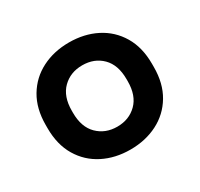

<svg xmlns="http://www.w3.org/2000/svg" viewBox="-117 -655 847 814"><g transform="rotate(-30 306.0 -248.0)"><path d="M306 14Q232 14 173 -16Q114 -46 80 -103Q46 -160 46 -240V-256Q46 -336 80 -393Q114 -450 173 -480Q232 -510 306 -510Q380 -510 439 -480Q498 -450 532 -393Q566 -336 566 -256V-240Q566 -160 532 -103Q498 -46 439 -16Q380 14 306 14ZM306 -98Q364 -98 402 -135.5Q440 -173 440 -243V-253Q440 -323 402.5 -360.5Q365 -398 306 -398Q248 -398 210 -360.5Q172 -323 172 -253V-243Q172 -173 210 -135.5Q248 -98 306 -98Z"/></g></svg>

Font: Space Grotesk Variable Light
Style: Regular
Weight: 300
Designer: Florian Karsten
Foundry: Florian Karsten
Version: Version 2.000